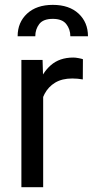

<svg xmlns="http://www.w3.org/2000/svg" viewBox="-20 -777 385 797"><path d="M159.2 -445.3V0H68.8V-528.3H156.7ZM324.2 -531.2 323.7 -447.3Q312.5 -449.2 302.5 -450.2Q292.5 -451.2 279.8 -451.2Q237.8 -451.2 209.2 -434.1Q180.7 -417 165 -387.2Q149.4 -357.4 145.5 -319.3L120.1 -304.7Q120.1 -368.2 137.2 -421.1Q154.3 -474.1 190.7 -506.1Q227.1 -538.1 284.2 -538.1Q293.9 -538.1 306.6 -535.6Q319.3 -533.2 324.2 -531.2ZM345.2 -626.5H272Q272 -655.3 255.1 -677Q238.3 -698.7 199.2 -698.7Q159.2 -698.7 142.8 -677Q126.5 -655.3 126.5 -626.5H53.2Q53.2 -684.1 92.5 -720.5Q131.8 -756.8 199.2 -756.8Q267.1 -756.8 306.2 -720.5Q345.2 -684.1 345.2 -626.5Z"/></svg>

Font: RobotoDEMO
Style: Regular
Weight: 400
Designer: Christian Robertson
Foundry: Google
Version: Version 2.136